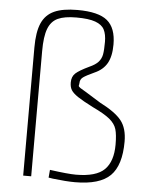

<svg xmlns="http://www.w3.org/2000/svg" viewBox="-53 -783 655 836"><g transform="rotate(5 274.5 -365.0)"><path d="M209 2 190 -1 193 -35Q273 -24 307 -24Q396 -24 432 -60Q468 -96 468 -169Q468 -213 461 -236.5Q454 -260 430.5 -279.5Q407 -299 354 -324Q309 -347 287.5 -361.5Q266 -376 258 -389Q250 -402 250 -422Q250 -448 266 -462.5Q282 -477 324 -497Q351 -509 363.5 -523Q376 -537 379.5 -556Q383 -575 383 -611Q383 -644 372.5 -664.5Q362 -685 333 -695.5Q304 -706 250 -706Q198 -706 169 -692.5Q140 -679 127 -645Q114 -611 114 -547V0H79V-560Q79 -628 96 -666.5Q113 -705 150.5 -722Q188 -739 252 -739Q344 -739 382.5 -707Q421 -675 421 -603Q421 -551 403.5 -520.5Q386 -490 349 -474Q314 -458 301 -448.5Q288 -439 288 -423Q288 -418 287 -415Q286 -412 286 -411Q286 -407 294 -401.5Q302 -396 320 -386L386 -345Q453 -311 479.5 -277.5Q506 -244 506 -186Q506 -82 460 -36.5Q414 9 306 9Q267 9 209 2Z"/></g></svg>

Font: Cairo ExtraLight
Style: Regular
Weight: 250
Designer: Mohamed Gaber, the designers of Titillium
Foundry: Kief Type Foundry
Version: Version 2.009; ttfautohint (v1.5.33-1714) -l 8 -r 50 -G 200 